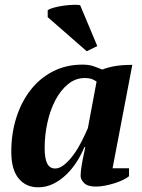

<svg xmlns="http://www.w3.org/2000/svg" viewBox="-20 -785 603 817"><path d="M215 -68Q234 -68 254.5 -85Q275 -102 293.5 -127.5Q312 -153 327.5 -183.5Q343 -214 354 -240L391 -438Q379 -446 368.5 -449.5Q358 -453 341 -453Q301 -453 269 -426.5Q237 -400 215 -357.5Q193 -315 181.5 -262Q170 -209 170 -156Q170 -110 181 -89Q192 -68 215 -68ZM339 -159Q326 -127 306.5 -96.5Q287 -66 262 -42Q237 -18 207 -3Q177 12 142 12Q90 12 59 -26Q28 -64 28 -139Q28 -217 49.5 -284.5Q71 -352 110.5 -402.5Q150 -453 206 -481.5Q262 -510 331 -510Q357 -510 375.5 -504Q394 -498 415 -489Q441 -499 471 -504Q501 -509 543 -509L459 -69H529V-35Q519 -27 502.5 -19Q486 -11 466.5 -5Q447 1 426.5 5Q406 9 388 9Q353 9 338 -6Q323 -21 323 -37Q323 -55 328 -84.5Q333 -114 343 -159ZM394 -589 349 -567 183 -712V-741Q189 -747 209 -752.5Q229 -758 251.5 -761Q274 -764 294 -764.5Q314 -765 321 -763Z"/></svg>

Font: PT Serif
Style: Bold Italic
Weight: 700
Italic angle: -12°
Designer: A.Korolkova, O.Umpeleva, V.Yefimov
Foundry: ParaType Ltd
Version: Version 1.000W OFL